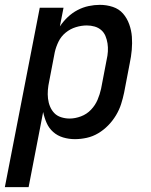

<svg xmlns="http://www.w3.org/2000/svg" viewBox="-51 -562 621 792"><path d="M-31 210 113 -530H211L196 -453Q210 -474 228.5 -491.5Q247 -509 269 -520.5Q291 -532 314.5 -537Q338 -542 361 -542Q389 -542 414.5 -533.5Q440 -525 456.5 -506Q473 -487 482 -462Q491 -437 493 -410.5Q495 -384 492.5 -356Q490 -328 484 -300L461 -180Q456 -156 448.5 -132.5Q441 -109 427.5 -86.5Q414 -64 395.5 -45Q377 -26 354.5 -12.5Q332 1 307 6.5Q282 12 258 12Q233 12 209.5 5Q186 -2 168.5 -17.5Q151 -33 141.5 -54.5Q132 -76 127 -100L67 210ZM236 -73Q259 -73 283 -82Q307 -91 324.5 -109.5Q342 -128 351.5 -150.5Q361 -173 366 -196L389 -316Q393 -333 394 -350Q395 -367 392.5 -383Q390 -399 384 -413.5Q378 -428 366.5 -438Q355 -448 339.5 -452.5Q324 -457 307 -457Q285 -457 262 -450Q239 -443 220 -427.5Q201 -412 190.5 -390.5Q180 -369 175 -347L152 -227Q148 -209 146.5 -191Q145 -173 147 -155.5Q149 -138 155.5 -122.5Q162 -107 173 -95.5Q184 -84 201 -78.5Q218 -73 236 -73Z"/></svg>

Font: Lode Dark
Style: Bold Italic
Weight: 700
Italic angle: -11°
Monospace: yes
Designer: Belleve Invis
Foundry: Belleve Invis
Version: Version 29.2.0; ttfautohint (v1.8.3)